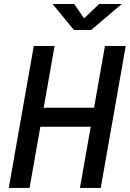

<svg xmlns="http://www.w3.org/2000/svg" viewBox="-20 -918 634 938"><path d="M370.6 0 492.7 -693.4H594.2L472.2 0ZM22.9 0 145 -693.4H246.6L124.5 0ZM96.2 -298.8 112.3 -391.6H522.9L506.8 -298.8ZM341.3 -771.5 236.8 -898.4H342.8L394.5 -822.3H384.8L463.9 -898.4H574.7L425.3 -771.5Z"/></svg>

Font: Cascadia Code PL
Style: Italic
Weight: 400
Italic angle: -10°
Monospace: yes
Designer: Aaron Bell
Foundry: Saja Typeworks
Version: Version 2404.023